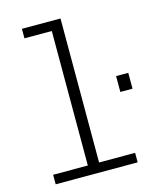

<svg xmlns="http://www.w3.org/2000/svg" viewBox="-113 -828 738 906"><g transform="rotate(-15 256.0 -375.0)"><path d="M453 -419.5H512.5V-342H453ZM45.5 0V-46.5H215V-703.5H81.5V-750H270V-46.5H446V0Z"/></g></svg>

Font: Trispace Thin ExtraLight
Style: Regular
Weight: 250
Version: Version 1.210